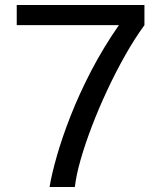

<svg xmlns="http://www.w3.org/2000/svg" viewBox="-20 -743 640 763"><path d="M177 0Q185 -49.5 205.8 -122.5Q226.5 -195.5 260.5 -282.2Q294.5 -369 342.5 -461.5Q390.5 -554 452.5 -643H46.5V-723H554V-643Q515.5 -590.5 477.8 -523.8Q440 -457 406 -384.2Q372 -311.5 345 -240.8Q318 -170 300.2 -107.8Q282.5 -45.5 277.5 0Z"/></svg>

Font: Public Sans Thin
Style: Regular
Weight: 400
Version: Version 2.001